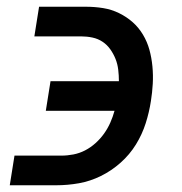

<svg xmlns="http://www.w3.org/2000/svg" viewBox="-20 -550 540 570"><path d="M9 0 23 -88H162Q180 -88 198 -91.5Q216 -95 232.5 -103.5Q249 -112 263.5 -125Q278 -138 289 -153.5Q300 -169 307.5 -186Q315 -203 320 -221H116L130 -309H333Q333 -326 331 -343Q329 -360 323 -375Q317 -390 307.5 -403.5Q298 -417 284.5 -426Q271 -435 254.5 -438.5Q238 -442 221 -442H82L96 -530H235Q261 -530 286 -526Q311 -522 333.5 -511Q356 -500 374 -484Q392 -468 404.5 -447Q417 -426 423.5 -402.5Q430 -379 432.5 -353Q435 -327 433.5 -301Q432 -275 428 -250Q423 -217 412.5 -184Q402 -151 383.5 -121Q365 -91 338 -67Q311 -43 279.5 -27.5Q248 -12 214.5 -6Q181 0 147 0Z"/></svg>

Font: Iosevka Curly Slab SmBdObl
Style: Regular
Weight: 600
Italic angle: -9°
Monospace: yes
Designer: Belleve Invis
Foundry: Belleve Invis
Version: Version 11.0.0; ttfautohint (v1.8.3)